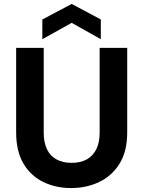

<svg xmlns="http://www.w3.org/2000/svg" viewBox="-20 -943 727 975"><path d="M341 12Q263 12 199.5 -19Q136 -50 99 -112.5Q62 -175 62 -271V-700H202V-270Q202 -219 218.5 -185Q235 -151 267 -133.5Q299 -116 344 -116Q389 -116 420.5 -133.5Q452 -151 469 -185Q486 -219 486 -270V-700H626V-271Q626 -175 587.5 -112.5Q549 -50 484 -19Q419 12 341 12ZM195 -744V-844L344 -923L492 -844V-744L344 -827Z"/></svg>

Font: DM Sans 10pt ExtraBold
Style: Regular
Weight: 800
Version: Version 4.004;gftools[0.9.30]